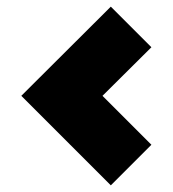

<svg xmlns="http://www.w3.org/2000/svg" viewBox="-20 -657 519 577"><path d="M313 -100 44 -369 313 -637 435 -515 288 -369 435 -222Z"/></svg>

Font: Tomorrow ExtraBold
Style: Regular
Weight: 800
Designer: Tony de Marco, Monica Rizzolli
Foundry: Just in Type
Version: Version 2.002